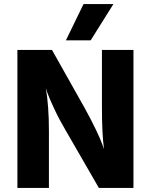

<svg xmlns="http://www.w3.org/2000/svg" viewBox="-20 -918 737 938"><path d="M219 0H65V-674H234L391 -395Q424 -336 448.5 -284.5Q473 -233 480 -212L488 -190Q478 -264 478 -395V-674H632V0H463L302 -279Q270 -333 245.5 -385.5Q221 -438 212 -463L204 -488Q219 -398 219 -279ZM423 -721H302L388 -898H534Z"/></svg>

Font: Hind Guntur
Style: Bold
Weight: 700
Designer: Manushi Parikh, Hitesh Malaviya
Foundry: Indian Type Foundry
Version: Version 1.002;PS 1.0;hotconv 1.0.86;makeotf.lib2.5.63406; tt